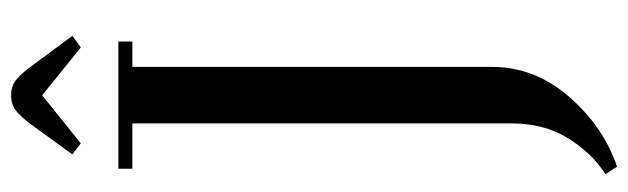

<svg xmlns="http://www.w3.org/2000/svg" viewBox="-414 -522 1135 347"><g transform="rotate(-90 153.5 -348.5)"><path d="M12.2 178.2Q49.8 154.3 76.9 111.1Q104 67.9 104 7.8V-676.8H22V-702.1H252V-676.8H206.1V-26.9Q206.1 50.3 152.3 112.3Q98.6 174.3 25.9 199.2ZM47.9 -785.2 105 -863.8Q119.6 -882.3 129.9 -889.2Q140.1 -896 154.8 -896Q169.4 -896 179.4 -889.2Q189.5 -882.3 204.1 -863.8L262.2 -785.2L241.2 -770L154.8 -839.8L67.9 -770Z"/></g></svg>

Font: Dehuti Alt
Style: Bold
Weight: 700
Version: Version 1.2